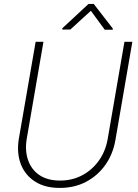

<svg xmlns="http://www.w3.org/2000/svg" viewBox="-20 -917 683 947"><path d="M593.8 -710.9H632.8L549.8 -229.5Q538.1 -158.2 500 -104.2Q461.9 -50.3 404.1 -20Q346.2 10.3 272.9 9.8Q202.1 9.8 153.3 -21.2Q104.5 -52.2 83.3 -106Q62 -159.7 72.3 -229L155.8 -710.9H194.3L111.3 -229Q102.5 -171.9 118.9 -126Q135.3 -80.1 174.3 -53.5Q213.4 -26.9 273.9 -26.4Q335 -25.9 384.5 -52Q434.1 -78.1 467 -124Q500 -169.9 510.7 -229ZM442.4 -897.5 536.6 -775.9 536.1 -770.5H496.6L428.2 -863.8L327.1 -771.5L287.6 -771V-777.8L416.5 -897.5Z"/></svg>

Font: Roboto ExtraLight
Style: Italic
Weight: 250
Designer: Christian Robertson
Foundry: Google
Version: Version 3.009; 2024